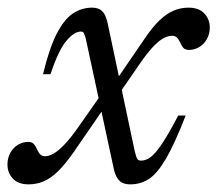

<svg xmlns="http://www.w3.org/2000/svg" viewBox="-52 -472 569 502"><path d="M251.5 -215.5 225.5 -197.5 140.5 -74Q118.5 -42.5 99.5 -24Q80.5 -5.5 62 2.2Q43.5 10 22.5 10Q-4.5 10 -18.5 -5.2Q-32.5 -20.5 -32.5 -42Q-32.5 -59 -25 -72.5Q-17.5 -86 -5 -93.5Q7.5 -101 22 -101Q30.5 -101 35.8 -96Q41 -91 45 -81Q49.5 -71.5 54.2 -67.5Q59 -63.5 65.5 -63.5Q75.5 -63.5 87.8 -70.2Q100 -77 116.2 -93.8Q132.5 -110.5 153 -140L216.5 -230.5L242.5 -248.5L325.5 -370Q346.5 -401 365 -418.8Q383.5 -436.5 402 -444.2Q420.5 -452 441 -452Q468 -452 482.2 -436.8Q496.5 -421.5 496.5 -400Q496.5 -383.5 489 -370Q481.5 -356.5 469 -349Q456.5 -341.5 442 -341.5Q434 -341.5 429.2 -345.2Q424.5 -349 419.5 -360Q414.5 -370.5 409.8 -374.5Q405 -378.5 398 -378.5Q387.5 -378.5 375 -371.8Q362.5 -365 346.5 -347.8Q330.5 -330.5 309.5 -299.5ZM433.5 -170Q404.5 -95.5 381.8 -56.8Q359 -18 337.2 -4Q315.5 10 289 10Q277.5 10 269.2 6.5Q261 3 255 -6Q249 -15 245.5 -30.5L172.5 -370Q169.5 -381.5 167.2 -385.5Q165 -389.5 159.5 -389.5Q142 -389.5 121.5 -365.2Q101 -341 80 -278H60.5Q77 -346.5 96.5 -384.2Q116 -422 139 -437Q162 -452 188.5 -452Q199.5 -452 207.5 -448.2Q215.5 -444.5 220.8 -435.5Q226 -426.5 229.5 -411L300 -78Q304 -61 307 -56.5Q310 -52 317 -52Q329 -52 341.5 -61Q354 -70 371.2 -95.5Q388.5 -121 414 -170Z"/></svg>

Font: Newsreader 28pt
Style: Italic
Weight: 400
Italic angle: -17°
Version: Version 1.003